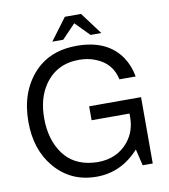

<svg xmlns="http://www.w3.org/2000/svg" viewBox="-99 -1002 976 1108"><g transform="rotate(-10 389.0 -447.5)"><path d="M356.4 -918H451.2L547.4 -789.1H484.4L403.3 -871.6L324.2 -789.1H260.3ZM709 -384.8V3.9H649.9L627 -92.8Q522.9 22.9 377.9 22.9Q225.1 22.9 130.9 -90.8Q43.9 -194.8 43.9 -356.9Q43.9 -533.2 146 -643.1Q160.2 -658.2 175.8 -670.9Q261.2 -741.2 394 -741.2Q573.2 -741.2 653.8 -623Q687 -574.2 699.2 -507.8H604Q583 -606 487.8 -642.1Q445.8 -659.2 393.1 -659.2Q261.2 -659.2 189.9 -555.2Q137.2 -477.1 137.2 -361.8Q137.2 -235.8 198.2 -151.9L213.9 -132.8Q279.8 -61 397.9 -59.1Q512.2 -59.1 578.1 -139.2Q627 -199.2 627 -283.2V-303.2H404.8V-384.8Z"/></g></svg>

Font: SolaimanLipiNormal
Style: Normal
Weight: 400
Designer: Solaiman Karim
Version: Version 1.6.1 ; ttfautohint (v1.5.65-e2d9)